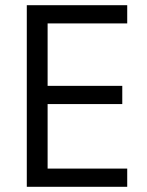

<svg xmlns="http://www.w3.org/2000/svg" viewBox="-20 -718 566 738"><path d="M469 0H83V-698H469V-628H163V-388H450V-318H163V-70H469Z"/></svg>

Font: IBM Plex Sans Condensed
Style: Regular
Weight: 400
Width: 3
Designer: Mike Abbink, Paul van der Laan, Pieter van Rosmalen
Foundry: Bold Monday
Version: Version 3.201